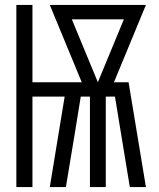

<svg xmlns="http://www.w3.org/2000/svg" viewBox="-20 -755 640 775"><path d="M46 0V-735H111V-423H310L181 -735H569L440 -423H499L569 0H504L444 -365H407V0H343V-365H306L281 -211L246 0H181L241 -365H111V0ZM375 -423 480 -677H270Z"/></svg>

Font: Iosevka Custom Light Extended
Style: Regular
Weight: 300
Width: 7
Monospace: yes
Designer: Belleve Invis
Foundry: Belleve Invis
Version: Version 11.2.4; ttfautohint (v1.8.4)